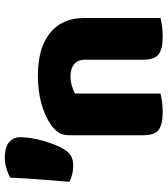

<svg xmlns="http://www.w3.org/2000/svg" viewBox="30 -706 684 783"><g transform="rotate(-90 371.5 -314.0)"><path d="M690 -1Q679 2 658.5 5Q638 8 614 8Q564 8 542 -8.5Q520 -25 520 -72V-308Q520 -339 501.5 -353.5Q483 -368 453 -368Q433 -368 415.5 -363Q398 -358 382 -350V-1Q371 2 350.5 5Q330 8 306 8Q256 8 234 -8.5Q212 -25 212 -72V-373Q212 -400 223.5 -417Q235 -434 255 -448Q289 -472 340.5 -486.5Q392 -501 455 -501Q568 -501 629 -451.5Q690 -402 690 -313ZM152 -390Q141 -373 126 -365Q111 -357 88 -357Q69 -357 53 -361Q37 -365 22 -372Q27 -432 32 -497Q37 -562 39 -614Q53 -622 75.5 -629Q98 -636 119 -636Q135 -636 150.5 -633Q166 -630 178 -622.5Q190 -615 197 -602.5Q204 -590 204 -572Q204 -552 200 -527Q196 -502 188.5 -476.5Q181 -451 171.5 -428Q162 -405 152 -390Z"/></g></svg>

Font: Baloo Chettan 2 ExtraBold
Style: Regular
Weight: 800
Designer: Maithili Shingre, Unnati Kotecha and Ek Type
Foundry: Ek Type
Version: Version 1.640;hotconv 1.0.111;makeotfexe 2.5.65597; ttfautoh